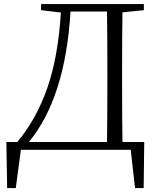

<svg xmlns="http://www.w3.org/2000/svg" viewBox="-20 -746 787 956"><path d="M124 -39.1H512.7Q514.6 -136.7 514.6 -347.7V-386.7Q514.6 -591.8 512.7 -688.5H331.1Q305.7 -260.7 124 -39.1ZM627 -39.1H698.2L695.3 190.4H652.3L630.9 0H84L58.6 190.4H15.6L11.7 -39.1H66.4Q162.1 -154.3 215.8 -308.6Q269.5 -462.9 283.2 -683.6L184.6 -695.3V-725.6H696.3V-695.3L589.8 -684.6Q587.9 -587.9 587.9 -386.7V-347.7Q587.9 -136.7 589.8 -39.1H626V-40Z"/></svg>

Font: GenYoMin TW TTF Light
Style: Regular
Weight: 300
Version: Version 1.300